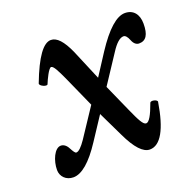

<svg xmlns="http://www.w3.org/2000/svg" viewBox="-86 -503 605 602"><g transform="rotate(-20 216.5 -201.5)"><path d="M62 13C90 13 122 -14 158 -69L208 -145L248 -62C272 -11 295 13 317 13C353 13 378 -32 392 -119C393 -126 371 -132 368 -124C355 -88 344 -68 334 -68C324 -68 314 -88 297 -126L256 -218L318 -312C334 -337 348 -349 360 -349C366 -349 372 -343 377 -330C382 -317 390 -311 399 -311C422 -311 433 -328 433 -365C433 -396 417 -416 389 -416C361 -416 327 -386 287 -325L241 -254L198 -356C180 -396 162 -416 142 -416C117 -416 90 -380 60 -301C57 -293 82 -282 85 -289C91 -304 106 -336 114 -336C122 -336 132 -315 145 -287L192 -182L129 -87C116 -68 105 -57 97 -57C93 -57 89 -63 82 -76C76 -88 67 -94 58 -94C37 -94 21 -57 21 -26C21 -4 38 13 62 13Z"/></g></svg>

Font: Junicode Two Beta SemiCondensed Medium
Style: Italic
Weight: 500
Width: 4
Italic angle: -10°
Version: Version 1.063